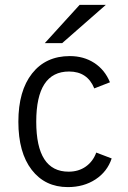

<svg xmlns="http://www.w3.org/2000/svg" viewBox="-20 -752 521 784"><path d="M163 -576 305 -732H412L234 -576ZM257 12Q164 12 109.5 -58.5Q55 -129 55 -255Q55 -381 111 -452Q167 -523 265 -523Q322 -523 365 -495Q408 -467 429 -416L365 -391Q337 -460 262 -460Q128 -460 128 -255Q128 -51 260 -51Q301 -51 330.5 -72Q360 -93 373 -129L436 -105Q418 -51 370 -19.5Q322 12 257 12Z"/></svg>

Font: Overpass Light
Style: Regular
Weight: 300
Designer: Delve Withrington, Thomas Jockin
Foundry: Delve Fonts
Version: Version 3.000;DELV;Overpass